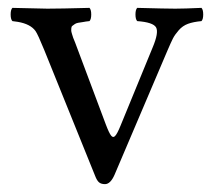

<svg xmlns="http://www.w3.org/2000/svg" viewBox="-20 -451 537 483"><path d="M325.2 -397.9Q320.8 -402.3 320.8 -414.6Q320.8 -426.8 325.2 -431.2Q399.4 -429.2 420.9 -429.2Q442.9 -429.2 486.8 -431.2Q491.2 -426.8 491.2 -414.6Q491.2 -402.3 486.8 -397.9Q466.3 -396 452.9 -391.1Q439.5 -386.2 429.7 -375Q419.9 -363.8 415 -354.2Q410.2 -344.7 401.4 -324.2L268.1 -11.2Q257.8 12.2 244.1 12.2Q234.4 12.2 229 7.6Q223.6 2.9 219.2 -8.8L91.3 -325.2Q75.2 -364.7 69.3 -373Q56.6 -390.6 24.9 -396Q18.6 -397 11.2 -397.9Q6.8 -402.3 6.8 -414.6Q6.8 -426.8 11.2 -431.2Q85.4 -429.2 99.1 -429.2Q130.9 -429.2 205.1 -431.2Q209.5 -426.8 209.5 -414.6Q209.5 -402.3 205.1 -397.9Q195.8 -397 188.5 -395.5L176.3 -393.6Q170.9 -392.6 167.7 -390.1Q164.6 -387.7 162.1 -386Q159.7 -384.3 159.4 -380.1Q159.2 -376 159.2 -373.8Q159.2 -371.6 161.1 -365.5Q163.1 -359.4 164.1 -356L168.9 -344.2L173.8 -331.1L246.1 -138.2Q254.4 -116.2 259.5 -109.9Q264.6 -103.5 269.5 -108.9Q274.9 -114.3 283.2 -134.8L363.8 -331.1Q379.9 -369.1 372.6 -382.1Q365.2 -395 325.2 -397.9Z"/></svg>

Font: Linux Libertine G
Style: Regular
Weight: 400
Designer: Philipp H. Poll
Foundry: Philipp H. Poll
Version: Version 4.7.5